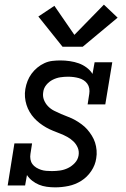

<svg xmlns="http://www.w3.org/2000/svg" viewBox="-20 -798 540 826"><path d="M217 8Q199 8 181 5.5Q163 3 147.5 -3.5Q132 -10 118.5 -20.5Q105 -31 96 -45L88 0H13L42 -181H118L111 -136Q109 -124 111 -112.5Q113 -101 119.5 -92Q126 -83 136 -77Q146 -71 156.5 -67.5Q167 -64 179 -63Q191 -62 203 -62Q203 -62 203 -62Q203 -62 204 -62Q221 -62 238.5 -64.5Q256 -67 272.5 -75Q289 -83 302 -97Q315 -111 318 -129Q321 -147 314.5 -162.5Q308 -178 296 -189.5Q284 -201 269.5 -209Q255 -217 239.5 -223Q224 -229 208 -235.5Q192 -242 178 -250Q164 -258 151 -268Q138 -278 127 -290Q116 -302 107.5 -316.5Q99 -331 94 -347Q89 -363 87.5 -380Q86 -397 89 -415Q92 -433 98.5 -449.5Q105 -466 115.5 -480.5Q126 -495 140.5 -507Q155 -519 171.5 -526.5Q188 -534 205.5 -536Q223 -538 240 -538Q260 -538 280.5 -535Q301 -532 319 -525.5Q337 -519 352.5 -507.5Q368 -496 378 -480L387 -530H463L433 -349H357L364 -394Q366 -406 364 -417.5Q362 -429 355.5 -438Q349 -447 339.5 -453Q330 -459 319 -462Q308 -465 296.5 -466.5Q285 -468 273 -468Q256 -468 239.5 -465.5Q223 -463 207 -455Q191 -447 179.5 -433Q168 -419 166 -402Q163 -384 169 -368.5Q175 -353 186.5 -341Q198 -329 213 -321.5Q228 -314 243 -307.5Q258 -301 274 -295Q290 -289 304 -281Q318 -273 331.5 -263Q345 -253 355.5 -241Q366 -229 375 -214.5Q384 -200 389 -184.5Q394 -169 395.5 -151.5Q397 -134 394 -117Q390 -88 372.5 -62Q355 -36 329.5 -20Q304 -4 275 2Q246 8 218 8ZM249 -597 145 -727 214 -773 300 -648 427 -778 486 -722 336 -597Z"/></svg>

Font: Iosevka Slab Oblique
Style: Regular
Weight: 400
Italic angle: -9°
Monospace: yes
Designer: Belleve Invis
Foundry: Belleve Invis
Version: Version 11.1.1; ttfautohint (v1.8.3)